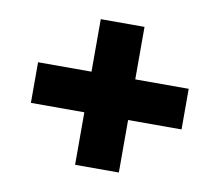

<svg xmlns="http://www.w3.org/2000/svg" viewBox="-59 -652 693 605"><g transform="rotate(10 287.0 -350.0)"><path d="M217 -117V-285H46V-415H217V-583H357V-415H528V-285H357V-117Z"/></g></svg>

Font: MuseoModerno
Style: Bold
Weight: 700
Designer: Pablo Cosgaya, Héctor Gatti, Marcela Romero, and the Authors of The MuseoModerno Project.
Foundry: Omnibus-Type Team
Version: Version 1.001